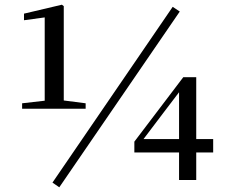

<svg xmlns="http://www.w3.org/2000/svg" viewBox="-20 -765 955 816"><path d="M232 31 744 -716 714 -736 203 11ZM741 0H814V-117H886V-174H814V-437H759L551 -163V-117H741ZM590 -174 674 -285 741 -373V-174ZM170 -303H344V-326L251 -338V-739L243 -745L82 -707V-679L170 -691V-337L74 -326V-303Z"/></svg>

Font: Noto Serif HK SemiBold
Style: Regular
Weight: 600
Designer: Ryoko NISHIZUKA 西塚涼子 (kana & ideographs); Frank Grießhammer (Latin, Greek & Cyrillic); Wenlong ZHANG 张文龙 (bopomofo); San
Foundry: Adobe
Version: Version 2.001;hotconv 1.1.0;makeotfexe 2.6.0